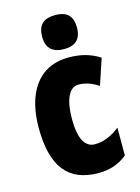

<svg xmlns="http://www.w3.org/2000/svg" viewBox="-119 -843 672 921"><g transform="rotate(-15 217.0 -383.0)"><path d="M248 -776C188 -776 161 -748 161 -691C161 -635 191 -607 248 -607C305 -607 334 -635 334 -691C334 -747 308 -776 248 -776ZM255 10C310 10 357 -6 397 -39V-177C357 -145 315 -128 273 -128C223 -128 197 -177 197 -274C197 -371 225 -425 269 -425C303 -425 335 -414 368 -392L411 -521C367 -549 319 -563 258 -563C100 -563 32 -436 32 -274C32 -78 106 10 255 10Z"/></g></svg>

Font: Noto Sans Bengali ExtraCondensed Black
Style: Regular
Weight: 900
Width: 2
Designer: Joana Ranito - Universal Thirst; Jelle Bosma - Monotype Design Team
Foundry: Universal Thirst ehf.
Version: Version 3.000